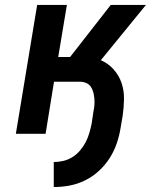

<svg xmlns="http://www.w3.org/2000/svg" viewBox="-20 -540 640 775"><path d="M197 215V114Q216 114 235.5 109.5Q255 105 272.5 94Q290 83 303.5 67Q317 51 326 33.5Q335 16 340.5 -3Q346 -22 350 -41L357 -89Q360 -102 361 -115Q362 -128 361 -141Q360 -154 357 -166Q354 -178 347.5 -188.5Q341 -199 329 -204.5Q317 -210 304 -210H198L164 0H44L130 -520H250L215 -310H263L427 -520H569L387 -297Q417 -284 438.5 -260Q460 -236 470.5 -205.5Q481 -175 480.5 -140.5Q480 -106 475 -72L467 -25Q462 7 451.5 38Q441 69 423 97.5Q405 126 379.5 149.5Q354 173 323.5 188Q293 203 261 209Q229 215 197 215Z"/></svg>

Font: Iosevka Extended Oblique
Style: Bold
Weight: 700
Width: 7
Italic angle: -9°
Monospace: yes
Designer: Belleve Invis
Foundry: Belleve Invis
Version: Version 32.5.0; ttfautohint (v1.8.4)